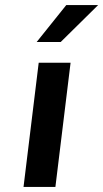

<svg xmlns="http://www.w3.org/2000/svg" viewBox="-20 -739 408 759"><path d="M73 0H199L259 -491H133ZM368 -719H242L125 -573H220Z"/></svg>

Font: Falling Sky
Style: ExtObl
Weight: 400
Designer: Paul D. Hunt
Foundry: Adobe Systems Incorporated
Version: Version 1.02